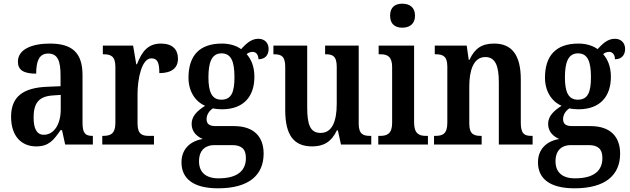

<svg xmlns="http://www.w3.org/2000/svg" viewBox="-20 -783 3410 1040"><path d="M176 10C244 10 270 -23 308 -78H316L333 0H483V-47H480C441 -47 427 -63 427 -118V-376C427 -501 367 -547 250 -547C153 -547 77 -516 77 -449C77 -403 109 -384 176 -384C176 -450 191 -493 241 -493C295 -493 308 -448 308 -373V-316L236 -313C105 -308 40 -259 40 -151C40 -41 100 10 176 10ZM217 -53C179 -53 162 -87 162 -146C162 -222 188 -261 266 -266L309 -269V-191C309 -110 273 -53 217 -53Z M534 0H814V-47H787C751 -47 725 -55 725 -114V-273C725 -358 748 -467 800 -467C834 -467 843 -442 843 -387C909 -387 944 -414 944 -465C944 -514 915 -547 852 -547C780 -547 748 -502 722 -435H718L701 -536H537V-489H540C579 -489 605 -480 605 -421V-119C605 -56 577 -47 537 -47H534Z M1161 237C1329 237 1408 165 1408 49C1408 -39 1359 -100 1247 -100H1148C1115 -100 1099 -111 1099 -138C1099 -164 1116 -185 1133 -196C1144 -193 1168 -191 1182 -191C1303 -191 1358 -264 1358 -367C1358 -426 1339 -463 1316 -490C1325 -497 1335 -502 1349 -502C1367 -502 1380 -486 1380 -462C1419 -462 1435 -488 1435 -518C1435 -548 1416 -573 1379 -573C1337 -573 1308 -540 1286 -517C1261 -535 1226 -547 1182 -547C1058 -547 1001 -479 1001 -362C1001 -289 1037 -233 1091 -210C1047 -182 1018 -153 1018 -112C1018 -67 1049 -43 1078 -30C1014 -20 963 22 963 96C963 186 1029 237 1161 237ZM1179 -243C1127 -243 1109 -286 1109 -364C1109 -446 1127 -494 1180 -494C1233 -494 1250 -448 1250 -365C1250 -285 1234 -243 1179 -243ZM1163 183C1092 183 1058 147 1058 91C1058 22 1102 3 1140 3H1237C1287 3 1312 23 1312 73C1312 138 1271 183 1163 183Z M1671 10C1730 10 1774 -12 1805 -77H1810L1827 0H1991V-47H1985C1950 -47 1923 -54 1923 -113V-536H1741V-489H1744C1779 -489 1804 -482 1804 -421V-221C1804 -126 1779 -63 1717 -63C1659 -63 1644 -110 1644 -202V-536H1461V-489H1464C1505 -489 1525 -478 1525 -420V-187C1525 -50 1572 10 1671 10Z M2159 -633C2197 -633 2228 -652 2228 -698C2228 -745 2197 -763 2159 -763C2121 -763 2093 -745 2093 -698C2093 -652 2121 -633 2159 -633ZM2029 0H2298V-47H2287C2250 -47 2223 -59 2223 -120V-536H2031V-489H2041C2078 -489 2104 -477 2104 -420V-117C2104 -59 2077 -47 2039 -47H2029Z M2331 0H2589V-47H2585C2547 -47 2522 -56 2522 -113V-315C2522 -398 2543 -474 2609 -474C2664 -474 2682 -424 2682 -338V0H2865V-47H2860C2822 -47 2801 -56 2801 -118V-353C2801 -488 2750 -547 2657 -547C2591 -547 2552 -522 2523 -459H2519L2508 -536H2335V-489H2340C2377 -489 2403 -480 2403 -423V-118C2403 -56 2376 -47 2337 -47H2331Z M3092 237C3260 237 3339 165 3339 49C3339 -39 3290 -100 3178 -100H3079C3046 -100 3030 -111 3030 -138C3030 -164 3047 -185 3064 -196C3075 -193 3099 -191 3113 -191C3234 -191 3289 -264 3289 -367C3289 -426 3270 -463 3247 -490C3256 -497 3266 -502 3280 -502C3298 -502 3311 -486 3311 -462C3350 -462 3366 -488 3366 -518C3366 -548 3347 -573 3310 -573C3268 -573 3239 -540 3217 -517C3192 -535 3157 -547 3113 -547C2989 -547 2932 -479 2932 -362C2932 -289 2968 -233 3022 -210C2978 -182 2949 -153 2949 -112C2949 -67 2980 -43 3009 -30C2945 -20 2894 22 2894 96C2894 186 2960 237 3092 237ZM3110 -243C3058 -243 3040 -286 3040 -364C3040 -446 3058 -494 3111 -494C3164 -494 3181 -448 3181 -365C3181 -285 3165 -243 3110 -243ZM3094 183C3023 183 2989 147 2989 91C2989 22 3033 3 3071 3H3168C3218 3 3243 23 3243 73C3243 138 3202 183 3094 183Z"/></svg>

Font: Noto Serif Bengali Condensed
Style: Regular
Weight: 400
Width: 3
Designer: Juan Bruce, Universal Thirst, Indian Type Foundry and the Monotype Design Team.
Foundry: Monotype Imaging Inc.
Version: Version 2.003